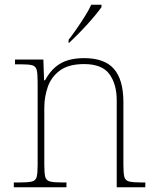

<svg xmlns="http://www.w3.org/2000/svg" viewBox="-20 -786 657 806"><path d="M38 0V-20H61Q98 -20 114 -24Q130 -28 134 -43.5Q138 -59 138 -94V-442Q138 -477 134 -492.5Q130 -508 115.5 -512Q101 -516 71 -516H43V-536H162L165 -449H169Q189 -485 213 -505Q237 -525 266.5 -533.5Q296 -542 333 -542Q419 -542 458.5 -496.5Q498 -451 498 -357V-94Q498 -59 502 -43.5Q506 -28 522.5 -24Q539 -20 575 -20H590V0H470V-365Q470 -432 439.5 -474.5Q409 -517 333 -517Q268 -517 231.5 -490Q195 -463 180.5 -421Q166 -379 166 -334V-94Q166 -59 170 -43.5Q174 -28 190.5 -24Q207 -20 243 -20H259V0ZM268 -619Q283 -638 301 -664Q319 -690 336 -717Q353 -744 363 -766H406V-756Q397 -743 380.5 -723Q364 -703 344 -681Q324 -659 304.5 -639.5Q285 -620 270 -606H268Z"/></svg>

Font: Noto Serif Armenian Thin
Style: Regular
Weight: 250
Version: Version 2.007